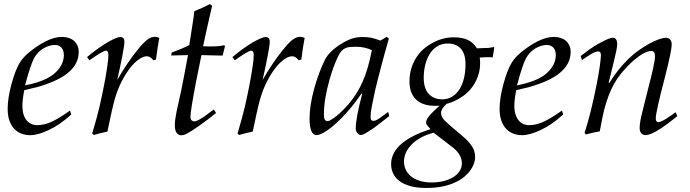

<svg xmlns="http://www.w3.org/2000/svg" viewBox="-20 -660 3430 954"><path d="M327.6 -110.4 334 -91.3Q305.2 -64.9 277.6 -45.9Q250 -26.9 222.7 -14.2Q168 11.7 129.9 11.7Q108.4 11.7 88.4 4.6Q68.4 -2.4 52.7 -17.8Q37.1 -33.2 27.6 -58.3Q18.1 -83.5 18.1 -119.1Q18.1 -172.4 36.6 -240.7Q45.9 -274.4 55.2 -299.3Q64.5 -324.2 73.7 -340.8Q91.8 -373.5 124.5 -399.9Q143.6 -415.5 164.1 -429.4Q184.6 -443.4 205.3 -453.9Q226.1 -464.4 246.8 -470.5Q267.6 -476.6 287.1 -476.6Q305.7 -476.6 321 -471.7Q336.4 -466.8 347.4 -457.3Q358.4 -447.8 364.7 -433.8Q371.1 -419.9 371.1 -402.3Q371.1 -371.1 357.2 -345Q343.3 -318.8 316.9 -297.4Q290.5 -275.9 252 -258.5Q213.4 -241.2 164.1 -227.1L100.6 -211.9Q95.7 -187 93.5 -167.5Q91.3 -147.9 91.3 -133.8Q91.3 -109.9 96.9 -91.8Q102.5 -73.7 112.5 -61.8Q122.6 -49.8 136 -43.9Q149.4 -38.1 165.5 -38.1Q195.3 -38.1 229 -51.8Q264.6 -65.9 327.6 -110.4ZM104.5 -235.8Q167 -247.6 211.9 -269.5Q234.9 -281.2 251.2 -295.4Q267.6 -309.6 277.8 -325Q288.1 -340.3 292.7 -355.7Q297.4 -371.1 297.4 -385.3Q297.4 -410.2 285.2 -423.3Q272.9 -436.5 252.4 -436.5Q238.8 -436.5 224.1 -432.1Q209.5 -427.7 195.6 -419.4Q181.6 -411.1 169.4 -398.4Q157.2 -385.7 148.4 -369.1Q130.9 -335.4 104.5 -235.8Z M446.8 10.7 438 3.9Q450.2 -37.6 459.5 -71.3Q468.8 -105 475.1 -132.8Q499.5 -240.2 511.7 -320.8Q515.6 -344.7 517.1 -360.8Q518.6 -377 518.6 -386.2Q518.6 -408.2 506.8 -408.2Q491.2 -408.2 424.3 -360.4L412.6 -376.5Q439.9 -399.4 465.6 -417.7Q491.2 -436 513.2 -449Q535.2 -461.9 552 -469Q568.8 -476.1 578.6 -476.1Q587.4 -476.1 592.8 -470.2Q598.1 -464.4 598.1 -452.1Q598.1 -443.8 595.2 -424.3Q592.3 -404.8 587.2 -378.9Q582 -353 575.7 -322.8Q569.3 -292.5 562.5 -262.7Q615.7 -354.5 667 -416.5Q683.1 -436 695.1 -448Q707 -460 716.8 -466.3Q726.6 -472.7 734.9 -474.9Q743.2 -477.1 752 -477.1Q759.3 -477.1 771.5 -471.7Q767.6 -449.7 763.2 -423.1Q758.8 -396.5 754.9 -363.8L741.7 -360.8Q727.1 -380.4 709 -380.4Q692.4 -380.4 670.9 -365.7Q649.4 -351.1 627.4 -323.5Q605.5 -295.9 585 -256.3Q564.5 -216.8 550.3 -167.5Q538.6 -127.4 513.7 -6.3Q491.7 -1.5 474.9 2.7Q458 6.8 446.8 10.7Z M1042.5 -116.2 1053.7 -98.6Q1033.2 -82 1010.5 -64.9Q987.8 -47.9 967 -33.2Q946.3 -18.6 929 -7.8Q911.6 2.9 901.9 7.3Q892.1 12.2 879.9 12.2Q867.2 12.2 857.9 0.5Q848.6 -11.2 848.6 -39.1Q848.6 -50.8 850.6 -65.7Q852.5 -80.6 857.4 -106L879.4 -206.1Q885.3 -232.9 893.6 -277.3Q901.9 -321.8 914.1 -386.2L830.6 -384.3L833 -398.9Q855 -407.2 867.4 -412.1Q879.9 -417 887.9 -420.7Q896 -424.3 902.8 -427.5Q909.7 -430.7 920.4 -436Q921.4 -442.4 923.3 -454.3Q925.3 -466.3 927.7 -481.9Q930.2 -497.6 932.9 -514.9Q935.5 -532.2 938 -548.8Q940.4 -565.4 942.6 -580.1Q944.8 -594.7 945.8 -604.5L988.3 -622.6L1022.5 -639.6L1034.2 -630.9Q1029.8 -614.3 1023.9 -588.1Q1018.1 -562 1011.7 -533.7Q1005.4 -505.4 999.3 -477.8Q993.2 -450.2 989.3 -430.2Q1000.5 -429.7 1009 -429.4Q1017.6 -429.2 1024.4 -429.2Q1074.2 -429.2 1093.3 -435.5L1098.1 -431.6L1086.4 -383.8Q1076.2 -383.8 1050 -384.5Q1023.9 -385.3 981 -386.2Q980.5 -383.8 978.5 -374.3Q976.6 -364.7 973.9 -351.3Q971.2 -337.9 968 -322.3Q964.8 -306.6 961.9 -292.2Q959 -277.8 956.5 -265.9Q954.1 -253.9 953.1 -248Q939.9 -179.7 933.3 -138.2Q926.8 -96.7 926.3 -79.6Q926.3 -68.4 931.6 -62.7Q937 -57.1 944.8 -57.1Q954.6 -57.1 966.8 -63.7Q979 -70.3 993.7 -80.1Z M1168.9 10.7 1160.2 3.9Q1172.4 -37.6 1181.6 -71.3Q1190.9 -105 1197.3 -132.8Q1221.7 -240.2 1233.9 -320.8Q1237.8 -344.7 1239.3 -360.8Q1240.7 -377 1240.7 -386.2Q1240.7 -408.2 1229 -408.2Q1213.4 -408.2 1146.5 -360.4L1134.8 -376.5Q1162.1 -399.4 1187.7 -417.7Q1213.4 -436 1235.4 -449Q1257.3 -461.9 1274.2 -469Q1291 -476.1 1300.8 -476.1Q1309.6 -476.1 1314.9 -470.2Q1320.3 -464.4 1320.3 -452.1Q1320.3 -443.8 1317.4 -424.3Q1314.5 -404.8 1309.3 -378.9Q1304.2 -353 1297.9 -322.8Q1291.5 -292.5 1284.7 -262.7Q1337.9 -354.5 1389.2 -416.5Q1405.3 -436 1417.2 -448Q1429.2 -460 1439 -466.3Q1448.7 -472.7 1457 -474.9Q1465.3 -477.1 1474.1 -477.1Q1481.4 -477.1 1493.7 -471.7Q1489.7 -449.7 1485.4 -423.1Q1481 -396.5 1477.1 -363.8L1463.9 -360.8Q1449.2 -380.4 1431.2 -380.4Q1414.6 -380.4 1393.1 -365.7Q1371.6 -351.1 1349.6 -323.5Q1327.6 -295.9 1307.1 -256.3Q1286.6 -216.8 1272.5 -167.5Q1260.7 -127.4 1235.8 -6.3Q1213.9 -1.5 1197 2.7Q1180.2 6.8 1168.9 10.7Z M1908.7 -104 1914.1 -83 1840.8 -26.4Q1817.9 -10.7 1800.3 0Q1782.7 10.7 1772.9 10.7Q1764.2 10.7 1755.9 1.5Q1747.6 -7.8 1747.6 -21.5Q1747.6 -73.2 1779.8 -193.8L1776.4 -195.3Q1757.8 -168.9 1743.7 -150.1Q1729.5 -131.3 1718.8 -119.1Q1698.2 -94.7 1675 -71.3Q1651.9 -47.9 1629.4 -29.5Q1606.9 -11.2 1586.7 0Q1566.4 11.2 1552.2 11.2Q1535.2 11.2 1526.6 -10Q1518.1 -31.2 1518.1 -70.8Q1518.1 -134.8 1540.5 -217.3Q1563.5 -300.8 1594.7 -363.3Q1604.5 -382.3 1620.8 -399.2Q1637.2 -416 1655.8 -429.2Q1674.3 -442.4 1692.6 -452.1Q1710.9 -461.9 1724.6 -466.8Q1749 -476.1 1781.7 -476.1Q1793.5 -476.1 1803.2 -475.3Q1813 -474.6 1823 -472.7Q1833 -470.7 1844.2 -467.3Q1855.5 -463.9 1870.1 -458.5L1901.4 -477.1L1912.1 -468.3Q1896.5 -413.6 1882.8 -363.3Q1869.1 -313 1856.9 -264.2Q1849.6 -234.9 1844.5 -213.4Q1839.4 -191.9 1836.9 -177.7Q1831.5 -151.9 1826.4 -126Q1821.3 -100.1 1821.3 -78.1Q1821.3 -69.8 1824.2 -64.7Q1827.1 -59.6 1834.5 -59.6Q1838.9 -59.6 1843 -60.5Q1847.2 -61.5 1854.7 -65.7Q1862.3 -69.8 1874.8 -78.9Q1887.2 -87.9 1908.7 -104ZM1827.6 -410.6Q1809.6 -419.4 1789.6 -423.6Q1769.5 -427.7 1747.6 -427.7Q1731 -427.7 1718.3 -426.5Q1705.6 -425.3 1695.3 -420.4Q1685.1 -415.5 1676.8 -406.5Q1668.5 -397.5 1660.6 -381.3Q1648.4 -356 1637.7 -327.1Q1627 -298.3 1617.7 -265.6Q1603.5 -215.8 1596.4 -172.4Q1589.4 -128.9 1589.4 -90.3Q1589.4 -71.8 1594.5 -64.9Q1599.6 -58.1 1606.4 -58.1Q1613.8 -58.1 1625.7 -65.2Q1637.7 -72.3 1652.3 -84Q1667 -95.7 1682.9 -111.6Q1698.7 -127.4 1713.9 -145Q1755.4 -193.8 1782.2 -254.9Q1809.6 -316.4 1827.6 -410.6Z M2119.1 -18.1Q2110.8 -27.8 2106.2 -33.2Q2101.6 -38.6 2099.6 -41.7Q2097.7 -44.9 2097.4 -47.1Q2097.2 -49.3 2097.2 -52.2Q2097.2 -58.6 2100.8 -66.2Q2104.5 -73.7 2112.3 -83.5Q2120.1 -93.3 2133.1 -106Q2146 -118.7 2164.1 -134.8Q2157.2 -134.3 2151.6 -134.3Q2146 -134.3 2141.1 -134.3Q2079.1 -134.3 2046.9 -166Q2014.6 -197.8 2014.6 -255.4Q2014.6 -313.5 2041.5 -362.3Q2055.2 -387.2 2075.2 -407.5Q2095.2 -427.7 2123 -443.4Q2176.3 -474.6 2234.4 -474.6Q2275.4 -474.6 2303.2 -462.2Q2331.1 -449.7 2349.6 -419.9Q2369.6 -420.9 2381.1 -421.1Q2392.6 -421.4 2398.9 -421.6Q2405.3 -421.9 2408.2 -422.1Q2411.1 -422.4 2413.8 -422.9Q2416.5 -423.3 2420.7 -424.1Q2424.8 -424.8 2434.1 -426.3L2436 -423.8L2428.2 -375Q2421.4 -375.5 2415.5 -375.7Q2409.7 -376 2404.8 -376Q2396.5 -376 2386.5 -375.5Q2376.5 -375 2363.8 -374Q2364.7 -365.7 2365.2 -358.6Q2365.7 -351.6 2365.7 -345.7Q2365.7 -321.3 2360.4 -300Q2355 -278.8 2346.2 -260.5Q2337.4 -242.2 2325.9 -226.8Q2314.5 -211.4 2301.8 -199.7Q2293.5 -191.9 2281.5 -183.3Q2269.5 -174.8 2255.6 -167Q2241.7 -159.2 2226.8 -153.1Q2211.9 -147 2198.7 -144Q2171.4 -118.2 2171.4 -99.6Q2171.4 -82.5 2185.5 -65.4Q2192.4 -57.1 2214.4 -38.1Q2236.3 -19 2272.9 11.7Q2293 28.3 2306.2 42.7Q2319.3 57.1 2327.1 70.3Q2335 83.5 2337.9 95.9Q2340.8 108.4 2340.8 121.1Q2340.8 135.3 2335.2 151.9Q2329.6 168.5 2317.6 185.5Q2305.7 202.6 2286.6 218.5Q2267.6 234.4 2240.5 246.8Q2213.4 259.3 2178 266.6Q2142.6 273.9 2097.7 273.9Q2051.8 273.9 2018.8 264.6Q1985.8 255.4 1964.6 239.3Q1943.4 223.1 1933.3 201.4Q1923.3 179.7 1923.3 155.3Q1923.3 130.4 1934.3 106Q1945.3 81.5 1969.2 59.3Q1993.2 37.1 2030.3 17.6Q2067.4 -2 2119.1 -18.1ZM2085.4 -273.9Q2085.4 -220.7 2110.1 -193.6Q2134.8 -166.5 2177.7 -166.5Q2204.1 -166.5 2225.3 -179Q2246.6 -191.4 2261.7 -214.4Q2276.9 -237.3 2284.9 -269.5Q2293 -301.8 2293 -340.8Q2293 -392.6 2269.5 -418.2Q2246.1 -443.8 2204.6 -443.8Q2175.3 -443.8 2152.8 -429.9Q2130.4 -416 2115.5 -392.6Q2100.6 -369.1 2093 -338.4Q2085.4 -307.6 2085.4 -273.9ZM2134.8 -0.5Q2096.2 9.3 2068.4 25.4Q2040.5 41.5 2022.5 60.8Q2004.4 80.1 1995.8 101.1Q1987.3 122.1 1987.3 142.6Q1987.3 164.6 1996.3 183.6Q2005.4 202.6 2022.7 216.6Q2040 230.5 2065.7 238.5Q2091.3 246.6 2124.5 246.6Q2155.8 246.6 2183.1 240Q2210.4 233.4 2231 220.9Q2251.5 208.5 2263.2 190.7Q2274.9 172.9 2274.9 150.9Q2274.9 131.8 2265.1 112.8Q2255.4 93.8 2231.9 74.2Z M2772 -110.4 2778.3 -91.3Q2749.5 -64.9 2721.9 -45.9Q2694.3 -26.9 2667 -14.2Q2612.3 11.7 2574.2 11.7Q2552.7 11.7 2532.7 4.6Q2512.7 -2.4 2497.1 -17.8Q2481.4 -33.2 2471.9 -58.3Q2462.4 -83.5 2462.4 -119.1Q2462.4 -172.4 2481 -240.7Q2490.2 -274.4 2499.5 -299.3Q2508.8 -324.2 2518.1 -340.8Q2536.1 -373.5 2568.8 -399.9Q2587.9 -415.5 2608.4 -429.4Q2628.9 -443.4 2649.7 -453.9Q2670.4 -464.4 2691.2 -470.5Q2711.9 -476.6 2731.4 -476.6Q2750 -476.6 2765.4 -471.7Q2780.8 -466.8 2791.7 -457.3Q2802.7 -447.8 2809.1 -433.8Q2815.4 -419.9 2815.4 -402.3Q2815.4 -371.1 2801.5 -345Q2787.6 -318.8 2761.2 -297.4Q2734.9 -275.9 2696.3 -258.5Q2657.7 -241.2 2608.4 -227.1L2544.9 -211.9Q2540 -187 2537.8 -167.5Q2535.6 -147.9 2535.6 -133.8Q2535.6 -109.9 2541.3 -91.8Q2546.9 -73.7 2556.9 -61.8Q2566.9 -49.8 2580.3 -43.9Q2593.8 -38.1 2609.9 -38.1Q2639.6 -38.1 2673.3 -51.8Q2709 -65.9 2772 -110.4ZM2548.8 -235.8Q2611.3 -247.6 2656.2 -269.5Q2679.2 -281.2 2695.6 -295.4Q2711.9 -309.6 2722.2 -325Q2732.4 -340.3 2737.1 -355.7Q2741.7 -371.1 2741.7 -385.3Q2741.7 -410.2 2729.5 -423.3Q2717.3 -436.5 2696.8 -436.5Q2683.1 -436.5 2668.5 -432.1Q2653.8 -427.7 2639.9 -419.4Q2626 -411.1 2613.8 -398.4Q2601.6 -385.7 2592.8 -369.1Q2575.2 -335.4 2548.8 -235.8Z M2891.1 8.3 2884.8 0Q2901.4 -51.8 2916.5 -113Q2931.6 -174.3 2945.8 -247.1Q2956.1 -300.3 2960.7 -334.5Q2965.3 -368.7 2965.8 -385.3Q2965.8 -396 2962.4 -400.1Q2959 -404.3 2952.6 -404.3Q2943.4 -404.3 2933.6 -399.9Q2923.8 -395.5 2910.2 -387.2L2871.6 -361.8L2865.2 -381.8L2910.6 -415.5Q2932.1 -430.7 2951.2 -441.4Q2970.2 -452.1 2985.1 -459.2Q3000 -466.3 3010 -469.5Q3020 -472.7 3023.4 -472.7Q3036.1 -472.7 3041.5 -463.6Q3046.9 -454.6 3046.9 -442.9Q3046.9 -436.5 3045.9 -429Q3044.9 -421.4 3042.7 -409.9Q3040.5 -398.4 3036.4 -381.3Q3032.2 -364.3 3026.4 -339.4L3004.4 -249L3007.8 -248Q3049.8 -316.9 3106 -370.6Q3128.9 -392.6 3155.3 -411.1Q3181.6 -429.7 3206.8 -443.4Q3231.9 -457 3253.4 -464.6Q3274.9 -472.2 3288.1 -472.2Q3301.3 -472.2 3309.3 -463.9Q3317.4 -455.6 3317.4 -439.9Q3317.4 -406.2 3283.7 -275.9Q3238.3 -102.5 3238.3 -71.3Q3238.3 -61.5 3241.9 -57.4Q3245.6 -53.2 3251.5 -53.2Q3257.3 -53.2 3268.1 -58.1Q3278.8 -63 3291 -70.6Q3303.2 -78.1 3315.4 -86.7Q3327.6 -95.2 3336.9 -102.5L3345.2 -83Q3309.6 -53.7 3283.4 -35.4Q3257.3 -17.1 3238.5 -6.6Q3219.7 3.9 3207.5 7.6Q3195.3 11.2 3188 11.2Q3174.3 11.2 3166.3 2.2Q3158.2 -6.8 3158.2 -25.4Q3158.2 -32.2 3159.2 -41.3Q3160.2 -50.3 3162.1 -61.5Q3165.5 -80.1 3175 -117.7Q3184.6 -155.3 3198.7 -212.4Q3216.8 -281.2 3225.8 -323.2Q3234.9 -365.2 3234.4 -380.9Q3234.4 -395.5 3229.5 -401.1Q3224.6 -406.7 3215.8 -406.7Q3198.2 -406.7 3173.8 -392.6Q3149.4 -378.4 3123.5 -355.5Q3097.7 -332.5 3073.2 -303.2Q3048.8 -273.9 3031.2 -243.2Q3004.9 -197.3 2983.9 -122.1Q2980 -107.9 2974.1 -79.8Q2968.3 -51.8 2960 -7.3Q2941.9 -4.4 2924.8 -0.5Q2907.7 3.4 2891.1 8.3Z"/></svg>

Font: XB Kayhan
Style: Italic
Weight: 400
Italic angle: -12°
Designer: Behnam
Foundry: Irmug
Version: Version 7.300 2009